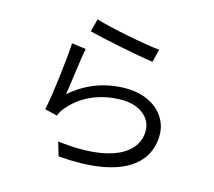

<svg xmlns="http://www.w3.org/2000/svg" viewBox="-114 -924 1228 1104"><g transform="rotate(15 500.0 -372.0)"><path d="M335 -784 315 -708C391 -687 608 -643 703 -630L722 -707C634 -715 421 -757 335 -784ZM313 -602 229 -613C223 -508 198 -298 178 -207L252 -189C258 -205 267 -222 282 -239C352 -323 460 -373 592 -373C694 -373 768 -316 768 -236C768 -99 614 -8 298 -47L322 35C694 66 852 -55 852 -234C852 -351 750 -443 597 -443C477 -443 367 -405 271 -321C282 -385 299 -534 313 -602Z"/></g></svg>

Font: Source Han Sans HK
Style: Regular
Weight: 400
Designer: Ryoko NISHIZUKA 西塚涼子 (kana, bopomofo & ideographs); Paul D. Hunt (Latin, Greek & Cyrillic); Sandoll Communications 산돌커뮤니
Foundry: Adobe
Version: Version 2.000;hotconv 1.0.107;makeotfexe 2.5.65593